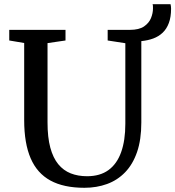

<svg xmlns="http://www.w3.org/2000/svg" viewBox="-20 -885 834 913"><path d="M381.5 8Q283 8 219.8 -26.5Q156.5 -61 125.8 -132.2Q95 -203.5 95 -313.5V-680.5L24 -692.5V-743H291.5V-692.5L206 -680V-303Q206 -232 219.2 -183Q232.5 -134 257.2 -104Q282 -74 316.5 -60.5Q351 -47 394 -47Q455.5 -47 495.8 -76.2Q536 -105.5 556 -161.2Q576 -217 576 -296.5V-679.5L492 -692.5V-743H597.5Q641 -743 664.8 -759.2Q688.5 -775.5 698 -799Q707.5 -822.5 707.5 -845.5Q707.5 -852 707.2 -856.8Q707 -861.5 705.5 -865H791Q792 -860 792.8 -854.5Q793.5 -849 793.5 -843.5Q793.5 -804 783 -775.8Q772.5 -747.5 753.5 -729.5Q734.5 -711.5 708.8 -702Q683 -692.5 652 -689.5V-302.5Q652 -221 631.8 -162.2Q611.5 -103.5 575 -65.8Q538.5 -28 489 -10Q439.5 8 381.5 8Z"/></svg>

Font: Merriweather Light 18pt
Style: Regular
Weight: 400
Version: Version 2.100